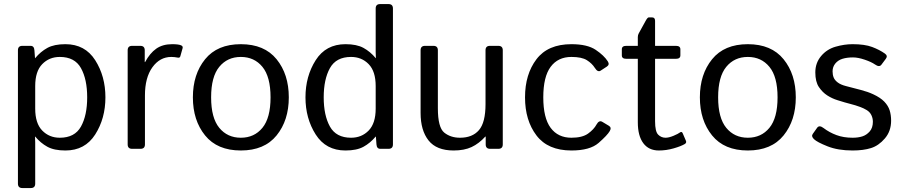

<svg xmlns="http://www.w3.org/2000/svg" viewBox="-20 -741 4485 956"><path d="M91.3 195.3Q69.3 195.3 69.3 173.3V-490.7Q69.3 -512.7 91.3 -512.7H132.3Q149.9 -512.7 151.4 -490.7L154.3 -451.7H155.3Q182.1 -483.9 215.8 -502.4Q249.5 -521 305.7 -521Q403.3 -521 454.1 -441.2Q504.9 -361.3 504.9 -256.3Q504.9 -151.4 454.1 -71.5Q403.3 8.3 305.7 8.3Q249.5 8.3 215.8 -10.3Q182.1 -28.8 155.3 -61H154.3Q155.3 -46.4 155.3 -31.2V173.3Q155.3 195.3 133.3 195.3ZM155.3 -200.2Q155.3 -127 190.2 -91.1Q225.1 -55.2 277.8 -55.2Q352.1 -55.2 383.1 -110.8Q414.1 -166.5 414.1 -256.3Q414.1 -346.2 383.1 -401.9Q352.1 -457.5 277.8 -457.5Q225.1 -457.5 190.2 -421.6Q155.3 -385.7 155.3 -312.5Z M637.7 0Q615.7 0 615.7 -22V-490.7Q615.7 -512.7 637.7 -512.7H678.7Q700.7 -512.7 700.7 -490.7V-432.1H702.6Q726.1 -476.1 757.8 -498.5Q789.6 -521 836.9 -521Q868.2 -521 880.9 -515.6Q892.1 -511.2 889.2 -501L877.9 -460.9Q875.5 -452.1 865.2 -454.1Q848.1 -457.5 833 -457.5Q775.9 -457.5 738.8 -406Q701.7 -354.5 701.7 -265.6V-22Q701.7 0 679.7 0Z M940.4 -256.3Q940.4 -371.1 1001.2 -446Q1062 -521 1179.2 -521Q1296.4 -521 1357.2 -446Q1418 -371.1 1418 -256.3Q1418 -141.6 1357.2 -66.7Q1296.4 8.3 1179.2 8.3Q1062 8.3 1001.2 -66.7Q940.4 -141.6 940.4 -256.3ZM1031.2 -256.3Q1031.2 -153.8 1071.8 -104.5Q1112.3 -55.2 1179.2 -55.2Q1246.1 -55.2 1286.6 -104.5Q1327.1 -153.8 1327.1 -256.3Q1327.1 -358.9 1286.6 -408.2Q1246.1 -457.5 1179.2 -457.5Q1112.3 -457.5 1071.8 -408.2Q1031.2 -358.9 1031.2 -256.3Z M1501 -256.3Q1501 -361.3 1551.8 -441.2Q1602.5 -521 1700.2 -521Q1756.3 -521 1790 -502.4Q1823.7 -483.9 1850.6 -451.7H1851.6Q1850.6 -466.3 1850.6 -481.4V-698.7Q1850.6 -720.7 1872.6 -720.7H1914.6Q1936.5 -720.7 1936.5 -698.7V-22Q1936.5 0 1914.6 0H1873.5Q1856 0 1854.5 -22L1851.6 -61H1850.6Q1823.7 -28.8 1790 -10.3Q1756.3 8.3 1700.2 8.3Q1602.5 8.3 1551.8 -71.5Q1501 -151.4 1501 -256.3ZM1591.8 -256.3Q1591.8 -166.5 1622.8 -110.8Q1653.8 -55.2 1728 -55.2Q1780.8 -55.2 1815.7 -91.1Q1850.6 -127 1850.6 -200.2V-312.5Q1850.6 -385.7 1815.7 -421.6Q1780.8 -457.5 1728 -457.5Q1653.8 -457.5 1622.8 -401.9Q1591.8 -346.2 1591.8 -256.3Z M2074.2 -178.7V-490.7Q2074.2 -512.7 2096.2 -512.7H2138.2Q2160.2 -512.7 2160.2 -490.7V-202.1Q2160.2 -106.4 2191.9 -80.8Q2223.6 -55.2 2270.5 -55.2Q2332 -55.2 2364.7 -93Q2397.5 -130.9 2397.5 -222.7V-490.7Q2397.5 -512.7 2419.4 -512.7H2461.4Q2483.4 -512.7 2483.4 -490.7V-22Q2483.4 0 2461.4 0H2420.4Q2398.4 0 2398.4 -22V-61H2396.5Q2364.7 -25.9 2328.1 -8.8Q2291.5 8.3 2238.8 8.3Q2153.3 8.3 2113.8 -41.7Q2074.2 -91.8 2074.2 -178.7Z M2594.2 -256.3Q2594.2 -371.1 2651.1 -446Q2708 -521 2825.2 -521Q2904.3 -521 2946 -492.9Q2987.8 -464.8 3006.3 -435.5Q3016.6 -419.4 3002 -409.7L2971.2 -389.6Q2956.5 -379.4 2941.9 -402.8Q2927.7 -425.3 2902.1 -441.4Q2876.5 -457.5 2825.2 -457.5Q2758.3 -457.5 2721.7 -408.2Q2685.1 -358.9 2685.1 -256.3Q2685.1 -153.8 2721.7 -104.5Q2758.3 -55.2 2825.2 -55.2Q2879.4 -55.2 2908.2 -75.9Q2937 -96.7 2950.2 -121.1Q2962.9 -144 2979 -134.3L3011.7 -114.7Q3026.4 -106 3016.1 -88.4Q3003.9 -67.4 2960.7 -29.5Q2917.5 8.3 2825.2 8.3Q2708 8.3 2651.1 -66.7Q2594.2 -141.6 2594.2 -256.3Z M3098.1 -448.2Q3076.2 -448.2 3076.2 -465.3V-495.6Q3076.2 -512.7 3098.1 -512.7H3155.8V-556.6Q3155.8 -566.4 3160.6 -575.2L3194.8 -637.2Q3204.1 -654.3 3210 -654.3H3227.1Q3241.7 -654.3 3241.7 -637.2V-512.7H3345.7Q3367.7 -512.7 3367.7 -495.6V-465.3Q3367.7 -448.2 3345.7 -448.2H3241.7V-137.2Q3241.7 -85.9 3257.1 -70.6Q3272.5 -55.2 3293.9 -55.2Q3310.5 -55.2 3333.7 -64.9Q3356.9 -74.7 3365.7 -81.5Q3374.5 -88.4 3379.4 -77.1L3395.5 -39.6Q3399.4 -29.8 3389.6 -23.9Q3370.6 -12.7 3334 -2.2Q3297.4 8.3 3260.7 8.3Q3210 8.3 3182.9 -28.3Q3155.8 -64.9 3155.8 -131.8V-448.2Z M3464.8 -256.3Q3464.8 -371.1 3525.6 -446Q3586.4 -521 3703.6 -521Q3820.8 -521 3881.6 -446Q3942.4 -371.1 3942.4 -256.3Q3942.4 -141.6 3881.6 -66.7Q3820.8 8.3 3703.6 8.3Q3586.4 8.3 3525.6 -66.7Q3464.8 -141.6 3464.8 -256.3ZM3555.7 -256.3Q3555.7 -153.8 3596.2 -104.5Q3636.7 -55.2 3703.6 -55.2Q3770.5 -55.2 3811 -104.5Q3851.6 -153.8 3851.6 -256.3Q3851.6 -358.9 3811 -408.2Q3770.5 -457.5 3703.6 -457.5Q3636.7 -457.5 3596.2 -408.2Q3555.7 -358.9 3555.7 -256.3Z M4033.2 -47.9Q4018.1 -62 4026.9 -74.2L4048.8 -105Q4059.6 -119.6 4080.6 -103.5Q4109.4 -81.5 4144.8 -68.4Q4180.2 -55.2 4225.6 -55.2Q4252.4 -55.2 4273.4 -61.8Q4294.4 -68.4 4310.3 -86.4Q4326.2 -104.5 4326.2 -134.8Q4326.2 -152.3 4318.6 -168Q4311 -183.6 4295.2 -193.1Q4279.3 -202.6 4264.2 -208Q4239.3 -217.3 4214.6 -223.4Q4189.9 -229.5 4149.9 -242.2Q4123 -250.5 4099.1 -265.9Q4075.2 -281.2 4057.4 -307.6Q4039.6 -334 4039.6 -380.4Q4039.6 -427.7 4068.4 -461.9Q4097.2 -496.1 4140.6 -508.5Q4184.1 -521 4225.1 -521Q4285.6 -521 4322.5 -507.1Q4359.4 -493.2 4386.2 -474.1Q4401.9 -462.9 4390.6 -448.2L4368.7 -418.9Q4358.4 -404.8 4336.9 -419.9Q4318.8 -432.6 4285.6 -443.8Q4252.4 -455.1 4227.5 -455.1Q4196.8 -455.1 4174.8 -448.2Q4152.8 -441.4 4139.2 -424.8Q4125.5 -408.2 4125.5 -385.7Q4125.5 -368.7 4130.9 -355.2Q4136.2 -341.8 4150.9 -330.6Q4165.5 -319.3 4191.9 -312.5Q4232.9 -301.8 4266.8 -293Q4300.8 -284.2 4328.1 -271.5Q4363.8 -254.9 4383.1 -234.9Q4402.3 -214.8 4409.7 -191.7Q4417 -168.5 4417 -140.1Q4417 -87.9 4386 -51.8Q4355 -15.6 4316.9 -3.7Q4278.8 8.3 4225.1 8.3Q4152.3 8.3 4100.3 -12.5Q4048.3 -33.2 4033.2 -47.9Z"/></svg>

Font: Istok Web
Style: Regular
Weight: 400
Designer: Andrey V. Panov
Foundry: Andrey V. Panov
Version: Version 1.0.2g